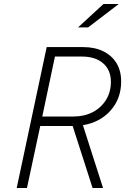

<svg xmlns="http://www.w3.org/2000/svg" viewBox="-20 -934 640 954"><path d="M63 0 212 -700H393Q451 -700 493.5 -679Q536 -658 559 -620Q582 -582 582 -529Q582 -444 529.5 -385Q477 -326 392 -312L492 0H440L341 -308H180L114 0ZM190 -355H344Q399 -355 441 -377Q483 -399 507 -438Q531 -477 531 -527Q531 -586 492.5 -619.5Q454 -653 387 -653H253ZM368 -798 494 -914H570L418 -798Z"/></svg>

Font: Red Hat Mono
Style: Italic
Weight: 300
Italic angle: -12°
Monospace: yes
Designer: Pentagram, MCKL
Foundry: Pentagram, MCKL
Version: Version 1.023